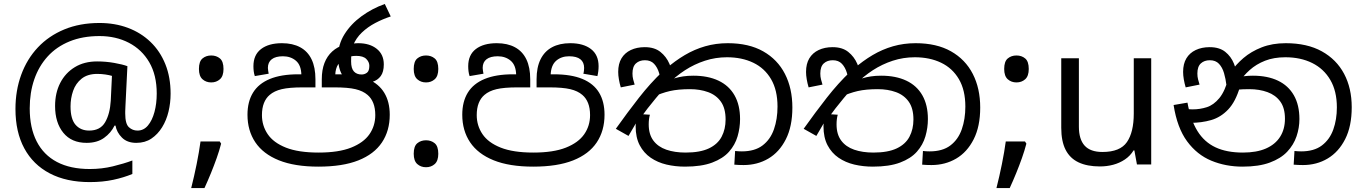

<svg xmlns="http://www.w3.org/2000/svg" viewBox="-20 -830 6878 969"><path d="M841 -357Q841 -311 830.5 -267Q820 -223 798 -187.5Q776 -152 744 -130.5Q712 -109 668 -109Q622 -109 595.5 -135.5Q569 -162 563 -196H558Q540 -159 505 -134Q470 -109 417 -109Q341 -109 299.5 -160Q258 -211 258 -295Q258 -361 284 -411.5Q310 -462 357.5 -491Q405 -520 470 -520Q514 -520 556.5 -512.5Q599 -505 623 -496L613 -293Q612 -275 612 -267.5Q612 -260 612 -257Q612 -205 630.5 -188Q649 -171 674 -171Q705 -171 726.5 -196.5Q748 -222 759.5 -264.5Q771 -307 771 -358Q771 -451 733.5 -515.5Q696 -580 630.5 -614Q565 -648 482 -648Q397 -648 331 -621Q265 -594 220.5 -545Q176 -496 153 -429.5Q130 -363 130 -283Q130 -185 165 -116.5Q200 -48 267.5 -12.5Q335 23 433 23Q494 23 549.5 9.5Q605 -4 648 -20V48Q605 66 551.5 77.5Q498 89 433 89Q315 89 231 45Q147 1 102.5 -81.5Q58 -164 58 -280Q58 -373 87 -452.5Q116 -532 171 -590.5Q226 -649 304.5 -681.5Q383 -714 482 -714Q560 -714 625.5 -689.5Q691 -665 739.5 -618.5Q788 -572 814.5 -506Q841 -440 841 -357ZM336 -293Q336 -229 361.5 -200Q387 -171 430 -171Q486 -171 510.5 -213Q535 -255 539 -322L545 -447Q532 -451 512 -454Q492 -457 471 -457Q422 -457 392 -433Q362 -409 349 -371.5Q336 -334 336 -293Z M1089 -116 1096 -105Q1087 -70 1073.5 -32Q1060 6 1044.5 44Q1029 82 1012 119H945Q960 60 972.5 -2Q985 -64 992 -116ZM1046 -414Q1020 -414 1002 -430Q984 -446 984 -482Q984 -520 1002 -535Q1020 -550 1046 -550Q1072 -550 1090 -535Q1108 -520 1108 -482Q1108 -446 1090 -430Q1072 -414 1046 -414Z M1587 11Q1467 11 1387.5 -21Q1308 -53 1268.5 -112Q1229 -171 1229 -251Q1229 -317 1257 -362.5Q1285 -408 1342 -431.5Q1399 -455 1485 -455H1508L1501 -452Q1500 -501 1473.5 -523.5Q1447 -546 1408 -546Q1371 -546 1351.5 -531Q1332 -516 1332 -487Q1332 -482 1333.5 -472.5Q1335 -463 1336 -458L1266 -446Q1262 -458 1260.5 -470.5Q1259 -483 1259 -496Q1259 -553 1297.5 -582.5Q1336 -612 1403 -612Q1457 -612 1495 -591.5Q1533 -571 1552.5 -530.5Q1572 -490 1572 -430V-389H1508Q1440 -389 1402 -380Q1364 -371 1341 -351Q1322 -335 1312 -309.5Q1302 -284 1302 -249Q1302 -196 1331 -153Q1360 -110 1423 -85Q1486 -60 1588 -60Q1689 -60 1752 -85Q1815 -110 1844.5 -152.5Q1874 -195 1874 -249Q1874 -284 1864 -309.5Q1854 -335 1835 -351Q1812 -371 1774 -380Q1736 -389 1668 -389H1604V-430Q1604 -477 1617.5 -512Q1631 -547 1657 -570.5Q1683 -594 1718 -604L1740 -605Q1749 -607 1760.5 -609.5Q1772 -612 1788 -612Q1846 -612 1881.5 -583.5Q1917 -555 1917 -505Q1917 -467 1901.5 -446Q1886 -425 1859.5 -417Q1833 -409 1800 -409Q1756 -409 1731 -427Q1706 -445 1696 -475.5Q1686 -506 1686 -541V-543Q1686 -605 1718.5 -657Q1751 -709 1804.5 -748Q1858 -787 1922 -810L1952 -747Q1912 -734 1874 -714Q1836 -694 1806.5 -666Q1777 -638 1762 -601L1759 -586Q1755 -573 1753.5 -557Q1752 -541 1752 -520Q1752 -485 1766 -469.5Q1780 -454 1805 -454Q1820 -454 1832 -463Q1844 -472 1844 -498Q1844 -517 1828.5 -532.5Q1813 -548 1778 -548Q1748 -548 1724 -537Q1700 -526 1686.5 -505Q1673 -484 1672 -452L1666 -455H1697Q1781 -455 1836.5 -431Q1892 -407 1919.5 -361.5Q1947 -316 1947 -251Q1947 -170 1907.5 -111Q1868 -52 1788.5 -20.5Q1709 11 1587 11Z M2130 -414Q2104 -414 2086 -430Q2068 -446 2068 -482Q2068 -520 2086 -535Q2104 -550 2130 -550Q2156 -550 2174 -535Q2192 -520 2192 -482Q2192 -446 2174 -430Q2156 -414 2130 -414ZM2130 14Q2104 14 2086 -2Q2068 -18 2068 -54Q2068 -92 2086 -107Q2104 -122 2130 -122Q2156 -122 2174 -107Q2192 -92 2192 -54Q2192 -18 2174 -2Q2156 14 2130 14Z M2671 11Q2551 11 2471.5 -21Q2392 -53 2352.5 -112Q2313 -171 2313 -251Q2313 -317 2341 -362.5Q2369 -408 2426 -431.5Q2483 -455 2569 -455H2592L2585 -452Q2584 -501 2557.5 -523.5Q2531 -546 2492 -546Q2455 -546 2435.5 -531Q2416 -516 2416 -487Q2416 -482 2417.5 -472.5Q2419 -463 2420 -458L2350 -446Q2346 -458 2344.5 -470.5Q2343 -483 2343 -496Q2343 -553 2381.5 -582.5Q2420 -612 2487 -612Q2541 -612 2579 -591.5Q2617 -571 2636.5 -530.5Q2656 -490 2656 -430V-389H2591Q2524 -389 2486 -380Q2448 -371 2425 -351Q2406 -335 2396 -309.5Q2386 -284 2386 -249Q2386 -196 2415 -153Q2444 -110 2507 -85Q2570 -60 2672 -60Q2773 -60 2836 -85Q2899 -110 2928.5 -152.5Q2958 -195 2958 -249Q2958 -284 2948 -309.5Q2938 -335 2919 -351Q2896 -371 2858 -380Q2820 -389 2752 -389H2688V-430Q2688 -490 2708 -530.5Q2728 -571 2766 -591.5Q2804 -612 2858 -612Q2924 -612 2962.5 -582.5Q3001 -553 3001 -496Q3001 -483 2999.5 -470.5Q2998 -458 2995 -446L2924 -458Q2926 -463 2927 -472.5Q2928 -482 2928 -487Q2928 -516 2909 -531Q2890 -546 2852 -546Q2813 -546 2787 -523.5Q2761 -501 2759 -452L2755 -455H2775Q2863 -455 2919.5 -431.5Q2976 -408 3003.5 -362.5Q3031 -317 3031 -251Q3031 -170 2991.5 -111Q2952 -52 2872.5 -20.5Q2793 11 2671 11Z M3437 11Q3388 11 3343.5 0.5Q3299 -10 3264 -34Q3229 -58 3208.5 -97Q3188 -136 3188 -193Q3188 -204 3189.5 -220.5Q3191 -237 3197 -255L3260 -251Q3257 -241 3255.5 -228.5Q3254 -216 3254 -202Q3254 -152 3277.5 -120.5Q3301 -89 3343 -74.5Q3385 -60 3440 -60Q3513 -60 3557.5 -81Q3602 -102 3622 -140Q3642 -178 3642 -227Q3642 -283 3618.5 -316.5Q3595 -350 3554 -365Q3513 -380 3462 -380Q3403 -380 3361 -370.5Q3319 -361 3269 -338L3356 -424Q3369 -430 3387 -435.5Q3405 -441 3428 -444.5Q3451 -448 3479 -448Q3553 -448 3606 -423Q3659 -398 3687 -349Q3715 -300 3715 -229Q3715 -185 3702.5 -142Q3690 -99 3659.5 -64.5Q3629 -30 3574.5 -9.5Q3520 11 3437 11ZM3733 3Q3720 3 3708.5 2.5Q3697 2 3686 1L3690 -68Q3696 -67 3707 -66.5Q3718 -66 3724 -66Q3789 -66 3828.5 -96Q3868 -126 3886 -177.5Q3904 -229 3904 -292Q3904 -375 3871.5 -430.5Q3839 -486 3781.5 -513.5Q3724 -541 3649 -541Q3591 -541 3537.5 -523.5Q3484 -506 3437 -475.5Q3390 -445 3351 -405L3338 -391Q3312 -361 3290 -334.5Q3268 -308 3248.5 -283Q3229 -258 3209 -230L3197 -221L3152 -144L3088 -180Q3147 -263 3204.5 -336.5Q3262 -410 3323 -468L3341 -483Q3387 -523 3436 -552Q3485 -581 3539 -596.5Q3593 -612 3653 -612Q3759 -612 3831.5 -571Q3904 -530 3941.5 -457Q3979 -384 3979 -287Q3979 -192 3946 -127Q3913 -62 3857.5 -29.5Q3802 3 3733 3ZM3234 -592Q3283 -592 3313 -568Q3343 -544 3358.5 -508Q3374 -472 3377 -434L3319 -398Q3315 -432 3306.5 -461Q3298 -490 3281 -508Q3264 -526 3235 -526Q3207 -526 3189.5 -510Q3172 -494 3172 -459Q3172 -443 3175.5 -429.5Q3179 -416 3183 -403L3113 -389Q3107 -409 3103.5 -429.5Q3100 -450 3100 -467Q3100 -508 3116.5 -535.5Q3133 -563 3163.5 -577.5Q3194 -592 3234 -592Z M4385 11Q4336 11 4291.5 0.5Q4247 -10 4212 -34Q4177 -58 4156.5 -97Q4136 -136 4136 -193Q4136 -204 4137.5 -220.5Q4139 -237 4145 -255L4208 -251Q4205 -241 4203.5 -228.5Q4202 -216 4202 -202Q4202 -152 4225.5 -120.5Q4249 -89 4291 -74.5Q4333 -60 4388 -60Q4461 -60 4505.5 -81Q4550 -102 4570 -140Q4590 -178 4590 -227Q4590 -283 4566.5 -316.5Q4543 -350 4502 -365Q4461 -380 4410 -380Q4351 -380 4309 -370.5Q4267 -361 4217 -338L4304 -424Q4317 -430 4335 -435.5Q4353 -441 4376 -444.5Q4399 -448 4427 -448Q4501 -448 4554 -423Q4607 -398 4635 -349Q4663 -300 4663 -229Q4663 -185 4650.5 -142Q4638 -99 4607.5 -64.5Q4577 -30 4522.5 -9.5Q4468 11 4385 11ZM4681 3Q4668 3 4656.5 2.5Q4645 2 4634 1L4638 -68Q4644 -67 4655 -66.5Q4666 -66 4672 -66Q4737 -66 4776.5 -96Q4816 -126 4834 -177.5Q4852 -229 4852 -292Q4852 -375 4819.5 -430.5Q4787 -486 4729.5 -513.5Q4672 -541 4597 -541Q4539 -541 4485.5 -523.5Q4432 -506 4385 -475.5Q4338 -445 4299 -405L4286 -391Q4260 -361 4238 -334.5Q4216 -308 4196.5 -283Q4177 -258 4157 -230L4145 -221L4100 -144L4036 -180Q4095 -263 4152.5 -336.5Q4210 -410 4271 -468L4289 -483Q4335 -523 4384 -552Q4433 -581 4487 -596.5Q4541 -612 4601 -612Q4707 -612 4779.5 -571Q4852 -530 4889.5 -457Q4927 -384 4927 -287Q4927 -192 4894 -127Q4861 -62 4805.5 -29.5Q4750 3 4681 3ZM4182 -592Q4231 -592 4261 -568Q4291 -544 4306.5 -508Q4322 -472 4325 -434L4267 -398Q4263 -432 4254.5 -461Q4246 -490 4229 -508Q4212 -526 4183 -526Q4155 -526 4137.5 -510Q4120 -494 4120 -459Q4120 -443 4123.5 -429.5Q4127 -416 4131 -403L4061 -389Q4055 -409 4051.5 -429.5Q4048 -450 4048 -467Q4048 -508 4064.5 -535.5Q4081 -563 4111.5 -577.5Q4142 -592 4182 -592Z M5153 -116 5160 -105Q5151 -70 5137.5 -32Q5124 6 5108.5 44Q5093 82 5076 119H5009Q5024 60 5036.5 -2Q5049 -64 5056 -116ZM5110 -414Q5084 -414 5066 -430Q5048 -446 5048 -482Q5048 -520 5066 -535Q5084 -550 5110 -550Q5136 -550 5154 -535Q5172 -520 5172 -482Q5172 -446 5154 -430Q5136 -414 5110 -414Z M5790 -536V0H5718L5705 -71H5701Q5684 -43 5657 -25Q5630 -7 5598 1.5Q5566 10 5531 10Q5467 10 5423.5 -10.5Q5380 -31 5358 -74Q5336 -117 5336 -185V-536H5425V-191Q5425 -127 5454 -95Q5483 -63 5544 -63Q5633 -63 5667.5 -113Q5702 -163 5702 -257V-536Z M6251 11Q6166 11 6093.5 -19Q6021 -49 5971 -117Q5921 -185 5903 -300L5973 -312Q5989 -224 6023.5 -168.5Q6058 -113 6114.5 -86.5Q6171 -60 6253 -60Q6322 -60 6369 -80.5Q6416 -101 6440.5 -139.5Q6465 -178 6465 -231Q6465 -285 6441.5 -317.5Q6418 -350 6377 -365Q6336 -380 6285 -380Q6251 -380 6225 -377.5Q6199 -375 6173 -368L6178 -420Q6197 -429 6227 -438.5Q6257 -448 6303 -448Q6377 -448 6429.5 -423Q6482 -398 6510 -349Q6538 -300 6538 -229Q6538 -185 6523.5 -142Q6509 -99 6476.5 -64.5Q6444 -30 6388.5 -9.5Q6333 11 6251 11ZM6556 3Q6543 3 6532.5 2.5Q6522 2 6509 1L6513 -68Q6519 -67 6530.5 -66.5Q6542 -66 6547 -66Q6612 -66 6651.5 -96Q6691 -126 6709 -176.5Q6727 -227 6727 -288Q6727 -370 6694 -426.5Q6661 -483 6602.5 -512Q6544 -541 6467 -541Q6409 -541 6364.5 -523.5Q6320 -506 6287 -476.5Q6254 -447 6230 -410L6238 -392Q6216 -317 6178.5 -277.5Q6141 -238 6092.5 -224Q6044 -210 5988 -210Q5978 -210 5962.5 -212.5Q5947 -215 5935 -221L5936 -286Q5950 -282 5968.5 -280Q5987 -278 5999 -278Q6036 -278 6070.5 -289Q6105 -300 6134 -335Q6163 -370 6182 -443L6192 -467Q6217 -504 6255.5 -537Q6294 -570 6347.5 -591Q6401 -612 6469 -612Q6577 -612 6651 -571Q6725 -530 6763.5 -457.5Q6802 -385 6802 -289Q6802 -193 6769 -128Q6736 -63 6680.5 -30Q6625 3 6556 3ZM6085 -592Q6134 -592 6163.5 -568.5Q6193 -545 6207.5 -509Q6222 -473 6225 -434L6170 -398Q6166 -432 6157.5 -461Q6149 -490 6132 -508Q6115 -526 6086 -526Q6058 -526 6040.5 -510Q6023 -494 6023 -459Q6023 -443 6026.5 -429.5Q6030 -416 6034 -403L5964 -389Q5958 -409 5954.5 -429.5Q5951 -450 5951 -467Q5951 -508 5967.5 -535.5Q5984 -563 6014.5 -577.5Q6045 -592 6085 -592Z"/></svg>

Font: hexlsinhala05
Style: Book
Weight: 400
Designer: Jelle Bosma - Monotype Design Team
Foundry: Monotype Imaging Inc.
Version: Version 2.003